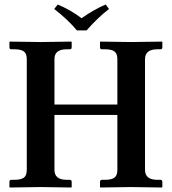

<svg xmlns="http://www.w3.org/2000/svg" viewBox="-20 -832 763 854"><path d="M502 -568.8Q502 -592.8 489.5 -602.8Q477.1 -612.8 446.8 -612.8H433.1Q425.3 -612.8 424.8 -621.1V-645L426.8 -647Q523.9 -645 563 -645L700.2 -647L702.1 -645V-621.1Q702.1 -613.3 693.8 -612.8H680.2Q625 -612.8 625 -568.8V-76.2Q625 -32.2 680.2 -32.2H693.8Q701.7 -32.2 702.1 -22.9V0L700.2 2Q599.1 0 563 0Q563 0 426.8 2L424.8 0V-22.9Q424.8 -31.7 433.1 -32.2H446.8Q476.6 -32.2 489.3 -42Q502 -51.8 502 -76.2V-320.8H222.2V-76.2Q222.2 -32.2 276.9 -32.2H291Q298.8 -32.2 298.8 -22.9V0L296.9 2Q195.8 0 160.2 0L23.9 2L22 0V-22.9Q22 -31.7 29.8 -32.2H43.9Q73.7 -32.2 86.4 -42Q99.1 -51.8 99.1 -76.2V-568.8Q99.1 -592.8 86.7 -602.8Q74.2 -612.8 43.9 -612.8H29.8Q22 -612.8 22 -621.1V-645L23.9 -647Q121.1 -645 160.2 -645L296.9 -647L298.8 -645V-621.1Q298.8 -613.3 291 -612.8H276.9Q221.7 -612.8 222.2 -568.8V-367.2H502ZM321.8 -696.8Q285.6 -741.7 221.2 -792L236.8 -812Q296.9 -786.1 342.8 -751Q399.9 -791 450.2 -812L464.8 -792Q415 -753.9 365.2 -696.8Z"/></svg>

Font: Linux Libertine
Style: Semibold
Weight: 600
Designer: Philipp H. Poll
Foundry: Philipp H. Poll
Version: Version 5.1.2 ; ttfautohint (v0.9)